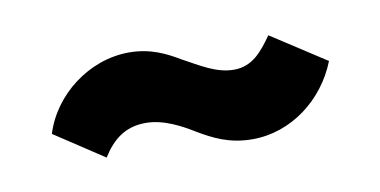

<svg xmlns="http://www.w3.org/2000/svg" viewBox="-34 -449 625 316"><g transform="rotate(-10 278.5 -291.0)"><path d="M368 -203C433 -203 490 -247 514 -308L423 -367C406 -343 389 -321 358 -321C328 -321 303 -338 275 -353C253 -366 228 -379 192 -379C125 -379 63 -331 44 -269L126 -215C143 -242 164 -260 199 -260C229 -260 258 -244 279 -231C303 -217 329 -203 368 -203Z"/></g></svg>

Font: Vanilla Cream ExtraBold
Style: Regular
Weight: 800
Designer: Jeremy Tribby, Jinavaṁso
Foundry: Tribby Type
Version: Version 1.422;Glyphs 3.1.2 (3151)